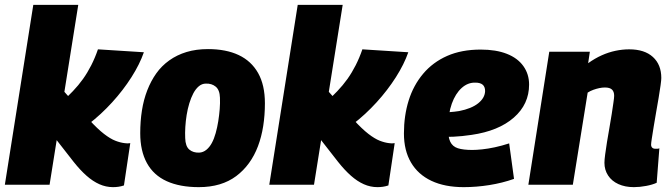

<svg xmlns="http://www.w3.org/2000/svg" viewBox="-22 -760 2761 790"><path d="M-2 0 115 -740H300L182 0ZM443 10Q414 10 387 -2Q360 -14 334 -37Q308 -60 281 -94L192 -208L228 -399L345 -267Q380 -229 406 -209Q432 -189 452.5 -181Q473 -173 491 -171Q497 -170 502.5 -170Q508 -170 514 -171L488 3Q476 7 465 8.5Q454 10 443 10ZM342 -249 229 -337Q255 -361 278 -385Q301 -409 319.5 -435Q338 -461 353.5 -491.5Q369 -522 381 -557L570 -545Q553 -496 519 -442.5Q485 -389 439.5 -339Q394 -289 342 -249Z M796 10Q718 10 664 -14.5Q610 -39 582.5 -89Q555 -139 555 -212Q555 -261 562 -305.5Q569 -350 584 -388.5Q599 -427 621 -458Q643 -489 674.5 -511.5Q706 -534 745.5 -546Q785 -558 834 -558Q908 -558 960 -533.5Q1012 -509 1040 -459.5Q1068 -410 1068 -335Q1068 -286 1061 -241.5Q1054 -197 1039.5 -158.5Q1025 -120 1002.5 -89Q980 -58 950 -35.5Q920 -13 881.5 -1.5Q843 10 796 10ZM798 -132Q814 -133 827 -143.5Q840 -154 849.5 -171.5Q859 -189 865.5 -212.5Q872 -236 876 -261Q880 -286 882 -311Q884 -336 883 -358Q882 -390 865.5 -403.5Q849 -417 825 -416Q809 -416 796 -405Q783 -394 773.5 -376Q764 -358 757 -335Q750 -312 746 -287Q742 -262 740.5 -237.5Q739 -213 740 -192Q741 -158 757 -144.5Q773 -131 798 -132Z M1086 0 1203 -740H1388L1270 0ZM1531 10Q1502 10 1475 -2Q1448 -14 1422 -37Q1396 -60 1369 -94L1280 -208L1316 -399L1433 -267Q1468 -229 1494 -209Q1520 -189 1540.5 -181Q1561 -173 1579 -171Q1585 -170 1590.5 -170Q1596 -170 1602 -171L1576 3Q1564 7 1553 8.5Q1542 10 1531 10ZM1430 -249 1317 -337Q1343 -361 1366 -385Q1389 -409 1407.5 -435Q1426 -461 1441.5 -491.5Q1457 -522 1469 -557L1658 -545Q1641 -496 1607 -442.5Q1573 -389 1527.5 -339Q1482 -289 1430 -249Z M1789 -299Q1805 -297 1826.5 -298.5Q1848 -300 1867 -303Q1918 -313 1945.5 -335Q1973 -357 1974 -385Q1974 -403 1964 -411.5Q1954 -420 1934 -420Q1903 -421 1877.5 -398Q1852 -375 1837 -333.5Q1822 -292 1822 -234Q1821 -197 1830.5 -177Q1840 -157 1862 -150Q1884 -143 1921 -143Q1938 -143 1962 -145.5Q1986 -148 2014 -154Q2042 -160 2073 -170L2093 -24Q2045 -7 1991.5 1.5Q1938 10 1886 10Q1808 10 1753 -16Q1698 -42 1669 -91.5Q1640 -141 1640 -211Q1640 -284 1659.5 -346.5Q1679 -409 1719 -456.5Q1759 -504 1818 -530Q1877 -556 1956 -556Q2019 -556 2063.5 -538.5Q2108 -521 2131.5 -488Q2155 -455 2155 -412Q2155 -331 2092 -276Q2029 -221 1918 -205Q1878 -199 1844 -197.5Q1810 -196 1778 -200Z M2238 -547H2405L2398 -500Q2426 -520 2454 -532.5Q2482 -545 2510.5 -551Q2539 -557 2567 -557Q2630 -557 2664.5 -525.5Q2699 -494 2699 -439Q2699 -431 2696 -409Q2693 -387 2688 -357.5Q2683 -328 2677.5 -297Q2672 -266 2667.5 -238Q2663 -210 2660 -190.5Q2657 -171 2657 -165Q2657 -157 2661.5 -152.5Q2666 -148 2674 -148Q2678 -148 2683 -148Q2688 -148 2691 -150L2680 -8Q2663 0 2636.5 5Q2610 10 2586 10Q2550 10 2522.5 -2.5Q2495 -15 2480 -38Q2465 -61 2465 -90Q2465 -102 2468 -124.5Q2471 -147 2475.5 -175.5Q2480 -204 2485.5 -234Q2491 -264 2495 -291Q2499 -318 2502 -338Q2505 -358 2505 -366Q2505 -383 2496 -391.5Q2487 -400 2467 -400Q2456 -400 2444 -397.5Q2432 -395 2419.5 -390.5Q2407 -386 2396 -379L2335 0H2152Z"/></svg>

Font: Georama ExtraBold
Style: Italic
Weight: 800
Italic angle: -9°
Version: Version 1.001